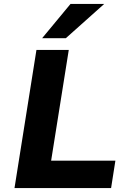

<svg xmlns="http://www.w3.org/2000/svg" viewBox="-20 -960 672 980"><path d="M54 0 166 -705H331L241 -140H569L547 0ZM195 -765 340 -940H512L316 -765Z"/></svg>

Font: Nunito Sans 6pt ExtraBold
Style: Italic
Weight: 800
Italic angle: -9°
Version: Version 3.101;gftools[0.9.27]